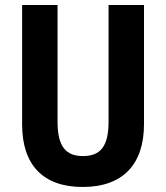

<svg xmlns="http://www.w3.org/2000/svg" viewBox="-20 -734 660 764"><path d="M553 -240V-714H412V-250C412 -152 380 -113 310 -113C243 -113 209 -150 209 -249V-714H68V-239C68 -77 152 10 309 10C470 10 553 -81 553 -240Z"/></svg>

Font: Noto Sans Armenian Condensed
Style: Bold
Weight: 700
Width: 3
Designer: Monotype Design Team
Foundry: Monotype Imaging Inc.
Version: Version 2.008